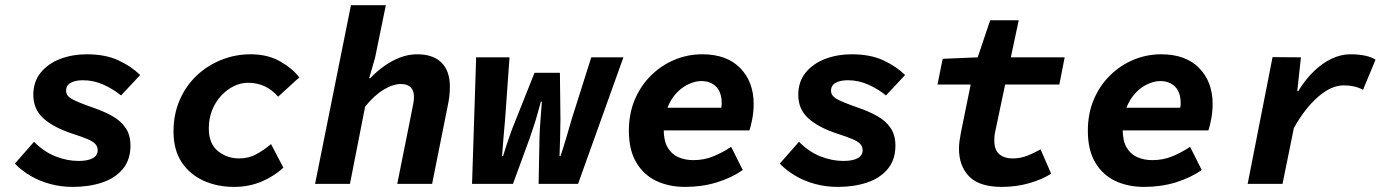

<svg xmlns="http://www.w3.org/2000/svg" viewBox="-20 -721 5440 753"><path d="M265.6 12Q219.3 12 177.4 0.7Q135.4 -10.6 100.3 -31.1Q65.1 -51.5 38.3 -79.3L113.5 -164.9Q152.3 -125.7 197.5 -107.7Q242.8 -89.8 288.2 -89.8Q323.6 -89.8 343.4 -100.4Q363.1 -111 363.1 -131.5Q363.1 -146.1 353.9 -156.2Q344.6 -166.3 323.2 -175.4Q301.9 -184.6 265.3 -196.3Q190.2 -220.6 150.4 -256.7Q110.7 -292.7 110.7 -348.6Q110.7 -401.1 140 -436.7Q169.3 -472.2 216.9 -490.2Q264.4 -508.1 320.1 -508.1Q393.1 -508.1 444.1 -484.5Q495.1 -460.8 529.7 -426.8L454.8 -346.7Q424.8 -371.2 386.2 -388.8Q347.5 -406.3 304.9 -406.3Q275.3 -406.3 257.2 -396.2Q239.2 -386 239.2 -365.4Q239.2 -345.1 262.6 -332.3Q286 -319.4 343.4 -299.4Q387.7 -284.4 421.3 -265.3Q454.8 -246.3 473.2 -218.5Q491.7 -190.7 491.7 -150Q491.7 -94.4 461.6 -58.3Q431.6 -22.2 380.4 -5.1Q329.1 12 265.6 12Z M897.5 12Q832.9 12 779.1 -12Q725.4 -36 692.9 -84.2Q660.5 -132.5 660.5 -204.9Q660.5 -273.2 684.9 -329.1Q709.3 -385 751.4 -424.7Q793.6 -464.5 848.3 -486.3Q903 -508.1 962.9 -508.1Q1029.9 -508.1 1078.5 -480.3Q1127.1 -452.5 1153.8 -417.5L1070.8 -341.9Q1046.1 -370 1016.7 -383.2Q987.2 -396.4 952.9 -396.4Q924.4 -396.4 896.9 -383Q869.4 -369.6 847 -345.2Q824.6 -320.9 811.7 -288.4Q798.9 -255.9 798.9 -217.5Q798.9 -157.8 834.4 -128.7Q869.9 -99.7 917.7 -99.7Q954.8 -99.7 984.5 -115.7Q1014.2 -131.8 1042.9 -155.9L1091.4 -63.4Q1054.1 -29.1 1005 -8.5Q956 12 897.5 12Z M1215.7 0 1356.4 -700.6H1493.2L1451 -494.7L1427.8 -414.1H1431.8Q1456.7 -440.4 1486.6 -461.8Q1516.6 -483.2 1549.4 -495.7Q1582.3 -508.1 1615.8 -508.1Q1678.5 -508.1 1711.4 -475.5Q1744.4 -443 1744.4 -380.6Q1744.4 -363.2 1742.3 -344.1Q1740.2 -325 1736 -306.5L1674.7 0H1538L1596 -289.6Q1599.3 -305.2 1601.4 -317.6Q1603.5 -330 1603.5 -341.2Q1603.5 -366.4 1590.4 -378.9Q1577.4 -391.5 1552.4 -391.5Q1520.8 -391.5 1483.7 -368.8Q1446.7 -346.2 1411.9 -302.6L1352.5 0Z M1831.3 0 1847.4 -496.1H1978.3L1961.1 -255.3Q1958.2 -219.1 1954.8 -182.8Q1951.4 -146.5 1949 -109.3H1953Q1964.5 -146.5 1977.1 -183.3Q1989.7 -220.1 2004.7 -255.6L2076.3 -435.5H2175.9L2178 -255.6Q2177.8 -219.1 2176.8 -182.8Q2175.8 -146.5 2174.4 -109.3H2178.4Q2190.9 -146.5 2201.4 -182.6Q2211.8 -218.8 2222.6 -255.3L2298.9 -496.1H2424.9L2247.1 0H2092.4L2095.8 -180.7Q2097 -215.7 2099.6 -249Q2102.3 -282.2 2105.2 -322.1H2101.2Q2093.6 -295.4 2087.7 -273.7Q2081.8 -252 2074.6 -230.2Q2067.5 -208.3 2057.5 -179.3L1991.9 0Z M2667.1 12Q2603.4 12 2553.6 -11.6Q2503.9 -35.3 2475.2 -84.1Q2446.4 -132.9 2446.4 -208.1Q2446.4 -275.5 2469.6 -330.4Q2492.8 -385.3 2533.2 -425Q2573.5 -464.8 2625.3 -486.5Q2677.1 -508.1 2734.2 -508.1Q2830.4 -508.1 2883.1 -454Q2935.8 -399.9 2935.8 -313.2Q2935.8 -282.4 2929.9 -252.4Q2923.9 -222.5 2919.2 -209.6H2548.7L2563.7 -298.4H2843.6L2804.4 -277.7Q2806.7 -286.5 2808.6 -296.6Q2810.4 -306.6 2810.4 -316.2Q2810.4 -358.7 2788.7 -380.9Q2766.9 -403.1 2730.2 -403.1Q2706.8 -403.1 2680.8 -391.1Q2654.8 -379.2 2632.8 -355.8Q2610.8 -332.3 2596.9 -296.9Q2583 -261.5 2583 -213.5Q2583 -168.9 2598.5 -142.4Q2614 -116 2640.5 -104.5Q2667 -93 2698.7 -93Q2741.7 -93 2777.5 -107.8Q2813.4 -122.5 2847.4 -145.2L2893 -54.2Q2849.5 -23.8 2791.7 -5.9Q2734 12 2667.1 12Z M3265.6 12Q3219.3 12 3177.4 0.7Q3135.4 -10.6 3100.3 -31.1Q3065.1 -51.5 3038.3 -79.3L3113.5 -164.9Q3152.3 -125.7 3197.5 -107.7Q3242.8 -89.8 3288.2 -89.8Q3323.6 -89.8 3343.4 -100.4Q3363.1 -111 3363.1 -131.5Q3363.1 -146.1 3353.9 -156.2Q3344.6 -166.3 3323.2 -175.4Q3301.9 -184.6 3265.3 -196.3Q3190.2 -220.6 3150.4 -256.7Q3110.7 -292.7 3110.7 -348.6Q3110.7 -401.1 3140 -436.7Q3169.3 -472.2 3216.9 -490.2Q3264.4 -508.1 3320.1 -508.1Q3393.1 -508.1 3444.1 -484.5Q3495.1 -460.8 3529.7 -426.8L3454.8 -346.7Q3424.8 -371.2 3386.2 -388.8Q3347.5 -406.3 3304.9 -406.3Q3275.3 -406.3 3257.2 -396.2Q3239.2 -386 3239.2 -365.4Q3239.2 -345.1 3262.6 -332.3Q3286 -319.4 3343.4 -299.4Q3387.7 -284.4 3421.3 -265.3Q3454.8 -246.3 3473.2 -218.5Q3491.7 -190.7 3491.7 -150Q3491.7 -94.4 3461.6 -58.3Q3431.6 -22.2 3380.4 -5.1Q3329.1 12 3265.6 12Z M3909.2 12Q3820.9 12 3780.9 -29Q3741 -70.1 3741 -137.8Q3741 -153.1 3743.1 -168.1Q3745.2 -183.1 3749 -203L3786.9 -389.4H3656.7L3677.1 -490.4L3814.4 -496.1L3863.4 -641.6H3975.3L3944.4 -496.1H4155.5L4134.6 -389.4H3922L3883.8 -208.2Q3880.8 -195.2 3880.2 -186.9Q3879.6 -178.5 3879.6 -169.7Q3879.6 -132.4 3899.4 -116Q3919.2 -99.6 3950.8 -99.6Q3981.8 -99.6 4010.2 -110.8Q4038.5 -122.1 4060.9 -135.3L4102.5 -39.9Q4069.4 -18.1 4018 -3Q3966.7 12 3909.2 12Z M4467.1 12Q4403.4 12 4353.6 -11.6Q4303.9 -35.3 4275.2 -84.1Q4246.4 -132.9 4246.4 -208.1Q4246.4 -275.5 4269.6 -330.4Q4292.8 -385.3 4333.2 -425Q4373.5 -464.8 4425.3 -486.5Q4477.1 -508.1 4534.2 -508.1Q4630.4 -508.1 4683.1 -454Q4735.8 -399.9 4735.8 -313.2Q4735.8 -282.4 4729.9 -252.4Q4723.9 -222.5 4719.2 -209.6H4348.7L4363.7 -298.4H4643.6L4604.4 -277.7Q4606.7 -286.5 4608.6 -296.6Q4610.4 -306.6 4610.4 -316.2Q4610.4 -358.7 4588.7 -380.9Q4566.9 -403.1 4530.2 -403.1Q4506.8 -403.1 4480.8 -391.1Q4454.8 -379.2 4432.8 -355.8Q4410.8 -332.3 4396.9 -296.9Q4383 -261.5 4383 -213.5Q4383 -168.9 4398.5 -142.4Q4414 -116 4440.5 -104.5Q4467 -93 4498.7 -93Q4541.7 -93 4577.5 -107.8Q4613.4 -122.5 4647.4 -145.2L4693 -54.2Q4649.5 -23.8 4591.7 -5.9Q4534 12 4467.1 12Z M4873.2 0 4970.8 -497 5082.1 -496.1 5067.7 -363.7H5071.7Q5098 -407.6 5131.5 -440.2Q5164.9 -472.8 5201.9 -490.5Q5238.8 -508.1 5276.6 -508.1Q5309.4 -508.1 5335 -502.4Q5360.6 -496.6 5374.6 -486.7L5325.6 -368.8Q5309.1 -377.8 5290.4 -382Q5271.6 -386.2 5249.7 -386.2Q5200.9 -386.2 5149.5 -341.4Q5098 -296.6 5054.4 -219L5009.9 0Z"/></svg>

Font: SourceCodeVF
Style: Italic
Weight: 200
Italic angle: -11°
Monospace: yes
Designer: Paul D. Hunt, Teo Tuominen
Foundry: Adobe
Version: Version 1.026;hotconv 1.1.0;makeotfexe 2.6.0